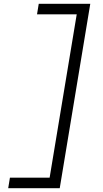

<svg xmlns="http://www.w3.org/2000/svg" viewBox="-20 -843 540 1006"><path d="M23 143 32 88H240L382 -768H174L183 -823H453L293 143Z"/></svg>

Font: Iosevka Term Curly Lt Obl
Style: Regular
Weight: 300
Italic angle: -9°
Designer: Belleve Invis
Foundry: Belleve Invis
Version: Version 32.3.0